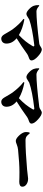

<svg xmlns="http://www.w3.org/2000/svg" viewBox="1159 -1870 682 3040"><g transform="rotate(90 1500.0 -350.0)"><path d="M71 -631Q120 -586 161 -586Q310 -586 673 -631Q691 -633 720 -653Q747 -671 762 -671Q805 -671 871 -611Q937 -551 937 -509Q937 -483 906 -471Q852 -452 836 -440Q703 -344 586 -272Q670 -203 670 -111Q670 -72 647 -50Q625 -29 590 -29Q552 -29 523 -79Q461 -187 445 -208Q360 -321 279 -381L288 -395Q437 -367 535 -308Q646 -411 711 -528Q717 -539 713 -546Q709 -553 696 -552Q428 -521 289 -472Q281 -469 247 -446Q219 -427 201 -427Q170 -427 128 -466Q87 -504 72 -543Q59 -576 61 -626Z M1071 -631Q1120 -586 1161 -586Q1310 -586 1673 -631Q1691 -633 1720 -653Q1747 -671 1762 -671Q1805 -671 1871 -611Q1937 -551 1937 -509Q1937 -483 1906 -471Q1852 -452 1836 -440Q1703 -344 1586 -272Q1670 -203 1670 -111Q1670 -72 1647 -50Q1625 -29 1590 -29Q1552 -29 1523 -79Q1461 -187 1445 -208Q1360 -321 1279 -381L1288 -395Q1437 -367 1535 -308Q1646 -411 1711 -528Q1717 -539 1713 -546Q1709 -553 1696 -552Q1428 -521 1289 -472Q1281 -469 1247 -446Q1219 -427 1201 -427Q1170 -427 1128 -466Q1087 -504 1072 -543Q1059 -576 1061 -626Z M2092 -480Q2123 -441 2138 -431Q2163 -413 2203 -413Q2381 -413 2664 -438Q2696 -441 2753 -448Q2797 -454 2809 -454Q2862 -454 2899 -428Q2936 -402 2936 -364Q2936 -314 2858 -314Q2841 -314 2794 -316Q2747 -317 2705 -317Q2566 -317 2351 -295Q2308 -291 2267 -274Q2231 -259 2212 -259Q2179 -259 2135 -302Q2092 -344 2076 -388Q2065 -419 2077 -475Z"/></g></svg>

Font: Source Han Serif CN Heavy
Style: Regular
Weight: 900
Designer: Ryoko NISHIZUKA  (kana & ideographs); Frank Grießhammer (Latin, Greek & Cyrillic); Wenlong ZHANG  (bopomofo); Sandoll Co
Foundry: Adobe Systems Incorporated
Version: Version 1.000;PS 1;hotconv 16.6.53;makeotf.lib2.5.65590